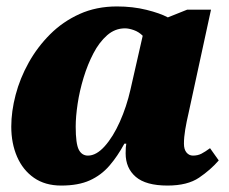

<svg xmlns="http://www.w3.org/2000/svg" viewBox="-20 -566 710 596"><path d="M170 10Q120 10 85.5 -14Q51 -38 33 -79.5Q15 -121 15 -173Q15 -220 28.5 -271.5Q42 -323 69 -371.5Q96 -420 135.5 -459.5Q175 -499 227 -522.5Q279 -546 343 -546Q392 -546 434.5 -535.5Q477 -525 501 -512L561 -536H635L566 -218Q559 -188 555 -164Q551 -140 551 -120Q551 -102 559 -92.5Q567 -83 579 -83Q594 -83 605.5 -89Q617 -95 632 -106L659 -68Q634 -39 598 -14.5Q562 10 500 10Q433 10 401.5 -17Q370 -44 370 -90Q370 -101 370.5 -108Q371 -115 372 -120H366Q345 -81 319.5 -51.5Q294 -22 258.5 -6Q223 10 170 10ZM253 -83Q279 -83 305 -112Q331 -141 352 -188Q373 -235 385 -288L423 -455Q411 -467 395.5 -472.5Q380 -478 368 -478Q337 -478 312.5 -456.5Q288 -435 270 -400.5Q252 -366 239.5 -325Q227 -284 221 -244Q215 -204 215 -173Q215 -120 224.5 -101.5Q234 -83 253 -83Z"/></svg>

Font: Noto Serif Black
Style: Italic
Weight: 900
Italic angle: -12°
Designer: Monotype Design Team
Foundry: Monotype Imaging Inc.
Version: Version 2.013